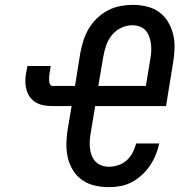

<svg xmlns="http://www.w3.org/2000/svg" viewBox="-20 -763 790 791"><path d="M429 8Q399 8 370.5 1.5Q342 -5 319 -21Q296 -37 281 -61Q266 -85 259.5 -113Q253 -141 253.5 -171Q254 -201 259 -231L275 -326H196Q178 -326 161 -329Q144 -332 129.5 -340Q115 -348 105 -361Q95 -374 90 -390Q85 -406 84.5 -424Q84 -442 87 -459L93 -491H189L184 -459Q183 -452 182.5 -444.5Q182 -437 182.5 -430Q183 -423 186 -416Q189 -409 196 -409H289L311 -546Q316 -572 324 -597Q332 -622 346 -645.5Q360 -669 380.5 -688.5Q401 -708 425 -720.5Q449 -733 475.5 -738Q502 -743 527 -743Q557 -743 585.5 -736Q614 -729 636 -713Q658 -697 672.5 -672.5Q687 -648 693.5 -620.5Q700 -593 699 -563.5Q698 -534 693 -504L664 -326H372L354 -217Q351 -201 350 -185Q349 -169 350.5 -153Q352 -137 357.5 -123Q363 -109 373 -98Q383 -87 398 -81.5Q413 -76 429 -76Q448 -76 467.5 -82.5Q487 -89 502 -102.5Q517 -116 526.5 -134.5Q536 -153 541 -172H636Q631 -148 621.5 -125Q612 -102 598 -81Q584 -60 565 -42.5Q546 -25 523.5 -13Q501 -1 477 3.5Q453 8 429 8ZM581 -409 599 -518Q602 -534 603 -550Q604 -566 602 -581.5Q600 -597 595 -611.5Q590 -626 580.5 -637Q571 -648 556 -653.5Q541 -659 525 -659Q502 -659 479.5 -648.5Q457 -638 441.5 -619Q426 -600 418 -577.5Q410 -555 406 -532L385 -409Z"/></svg>

Font: Iosevka Etoile Medium Oblique
Style: Regular
Weight: 500
Italic angle: -9°
Designer: Belleve Invis
Foundry: Belleve Invis
Version: Version 15.5.2; ttfautohint (v1.8.4)